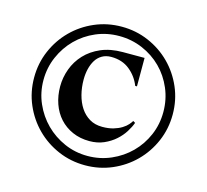

<svg xmlns="http://www.w3.org/2000/svg" viewBox="-95 -769 919 854"><g transform="rotate(15 365.0 -342.0)"><path d="M365 -23Q299 -23 241 -48Q183 -73 139.5 -116.5Q96 -160 71 -218Q46 -276 46 -342Q46 -408 71 -466Q96 -524 139.5 -567.5Q183 -611 241 -636Q299 -661 365 -661Q431 -661 489 -636Q547 -611 590.5 -567.5Q634 -524 659 -466Q684 -408 684 -342Q684 -276 659 -218Q634 -160 590.5 -116.5Q547 -73 489 -48Q431 -23 365 -23ZM365 -66Q422 -66 472.5 -88Q523 -110 560.5 -147.5Q598 -185 619.5 -235Q641 -285 641 -342Q641 -399 619.5 -449.5Q598 -500 560.5 -537.5Q523 -575 472.5 -596.5Q422 -618 365 -618Q308 -618 258 -596.5Q208 -575 170.5 -537.5Q133 -500 111 -449.5Q89 -399 89 -342Q89 -285 111 -235Q133 -185 170.5 -147.5Q208 -110 258 -88Q308 -66 365 -66ZM490 -422Q474 -463 439.5 -491Q405 -519 354 -519Q330 -519 312 -508.5Q294 -498 283 -480Q272 -462 266.5 -439Q261 -416 261 -390Q261 -354 269.5 -321Q278 -288 294.5 -263Q311 -238 336 -223Q361 -208 395 -208Q424 -208 446 -214.5Q468 -221 484 -231Q500 -241 509 -251.5Q518 -262 522 -269L532 -263Q525 -243 510.5 -220Q496 -197 474 -177.5Q452 -158 422.5 -145Q393 -132 356 -132Q313 -132 278 -147.5Q243 -163 218.5 -190Q194 -217 181 -254Q168 -291 168 -334Q168 -375 182.5 -414.5Q197 -454 226 -485Q255 -516 298 -534.5Q341 -553 398 -553H498V-422Z"/></g></svg>

Font: Bluu Next Cyrillic
Style: Bold
Weight: 700
Designer: Igor Stepanchenko
Foundry: Igor Stepanchenko
Version: Version 1.000